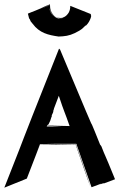

<svg xmlns="http://www.w3.org/2000/svg" viewBox="-90 -848 587 888"><path d="M45 -762C49 -759 46 -761 52 -749L57 -743L61 -738C93 -695 133 -686 181 -679C209 -680 229 -682 256 -695C291 -712 294 -719 301 -726V-725C305 -729 306 -732 306 -730C306 -729 306 -728 308 -730C319 -741 325 -752 330 -766C330 -769 331 -770 332 -774C332 -776 331 -775 331 -776C330 -777 330 -781 330 -783L235 -821C235 -808 233 -800 228 -790C222 -780 212 -770 200 -765C183 -758 169 -764 156 -776C147 -784 139 -798 139 -812C143 -783 168 -757 195 -764C205 -765 212 -773 217 -778C212 -774 206 -765 190 -765C189 -765 180 -765 172 -768C156 -774 144 -794 142 -812L141 -828C107 -815 106 -812 86 -804L74 -799L56 -792L39 -785L44 -765ZM138 -824 139 -818C138 -820 138 -821 138 -823L90 -805ZM189 -764H192C192 -764 192 -764 193 -764H189C177 -763 169 -765 156 -778C156 -778 155 -778 155 -779L156 -778C170 -767 177 -764 189 -764ZM442 -19C386 -157 401 -114 379 -171C375 -178 375 -176 373 -179C360 -211 333 -280 332 -277C332 -277 316 -312 186 -623L185 -619L183 -623C-64 -1 83 -367 -70 20L34 -22L95 -180C156 -180 212 -179 260 -179C328 19 317 -14 329 18C316 -23 277 -135 261 -180C259 -180 239 -181 213 -181L119 -183H263L333 17H334C326 22 355 9 379 1C382 0 375 3 373 5C390 -2 391 -2 384 2C387 0 391 -1 392 -1L389 1ZM177 -264C185 -264 192 -263 198 -263H126L128 -267C131 -274 130 -271 131 -269C132 -273 133 -273 133 -271C133 -272 134 -273 134 -273V-272C142 -288 144 -292 148 -307C148 -308 150 -310 150 -311C150 -313 149 -313 149 -314C152 -320 159 -334 156 -334C159 -340 158 -341 160 -347L182 -405C209 -323 207 -337 232 -265C169 -266 146 -267 130 -268L128 -267C143 -265 185 -264 177 -264ZM185 -181H95C70 -119 69 -117 95 -182C136 -182 165 -181 185 -181Z"/></svg>

Font: HIVNotRetro
Style: Regular
Weight: 400
Designer: Feorag
Foundry: Feorag
Version: Version 1.000;PS 001.000;hotconv 1.0.88;makeotf.lib2.5.64775